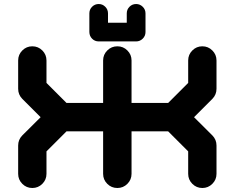

<svg xmlns="http://www.w3.org/2000/svg" viewBox="-20 -940 1174 960"><path d="M1062.5 -496.1Q1062.5 -466.8 1042 -445.8L950.2 -354L1042 -262.7Q1062.5 -241.7 1062.5 -212.4V-70.8Q1062.5 -41.5 1041.7 -20.8Q1021 0 991.7 0Q962.4 0 941.7 -20.8Q920.9 -41.5 920.9 -70.8V-183.1L820.8 -283.2H637.7V-70.8Q637.7 -41.5 616.9 -20.8Q596.2 0 566.9 0Q537.1 0 516.4 -20.8Q495.6 -41.5 495.6 -70.8V-283.2H312.5L212.4 -183.1V-70.8Q212.4 -41.5 191.7 -20.8Q170.9 0 141.6 0Q112.3 0 91.6 -20.8Q70.8 -41.5 70.8 -70.8V-212.4Q70.8 -241.7 91.3 -262.7L183.1 -354L91.3 -445.8Q70.8 -466.8 70.8 -496.1V-637.7Q70.8 -667 91.6 -687.7Q112.3 -708.5 141.6 -708.5Q170.9 -708.5 191.7 -687.7Q212.4 -667 212.4 -637.7V-525.4L312.5 -425.3H495.6V-637.7Q495.6 -667 516.4 -687.7Q537.1 -708.5 566.9 -708.5Q596.2 -708.5 616.9 -687.7Q637.7 -667 637.7 -637.7V-425.3H820.8L920.9 -525.4V-637.7Q920.9 -667 941.7 -687.7Q962.4 -708.5 991.7 -708.5Q1021 -708.5 1041.7 -687.7Q1062.5 -667 1062.5 -637.7ZM473.6 -732.9Q454.1 -732.9 440.7 -746.3Q427.2 -759.8 426.8 -779.8V-873Q426.8 -892.6 440.4 -906.2Q454.1 -919.9 473.6 -919.9Q492.7 -919.9 506.3 -906.2Q520 -892.6 520 -873V-826.2H613.8V-873Q613.8 -892.6 627.4 -906.2Q641.1 -919.9 660.6 -919.9Q679.7 -919.9 693.6 -906.2Q707.5 -892.6 707.5 -873V-779.8Q707.5 -760.3 693.6 -746.6Q679.7 -732.9 660.6 -732.9Z"/></svg>

Font: Robtronika
Style: Regular
Weight: 400
Designer: GGBot
Version: 1.00